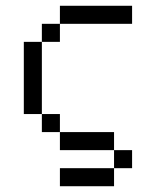

<svg xmlns="http://www.w3.org/2000/svg" viewBox="-20 -520 540 665"><path d="M437.5 -437.5H187.5V-500H437.5ZM62.5 -375H125V-125H62.5ZM125 -125H187.5V-62.5H125ZM125 -437.5H187.5V-375H125ZM187.5 62.5H375V125H187.5ZM187.5 -62.5H375V0H187.5ZM375 0H437.5V62.5H375Z"/></svg>

Font: 寒蝉点阵体 16px
Style: Regular
Weight: 400
Designer: Designed by Warren2060
Foundry: ChillType
Version: Version 1.000